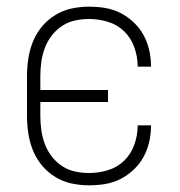

<svg xmlns="http://www.w3.org/2000/svg" viewBox="-20 -548 540 576"><path d="M247 8Q221 8 195 2.5Q169 -3 146 -17Q123 -31 106 -51.5Q89 -72 79 -96.5Q69 -121 65 -147.5Q61 -174 61 -200V-320Q61 -346 65 -372.5Q69 -399 79 -423.5Q89 -448 106 -468.5Q123 -489 146 -503Q169 -517 195 -522.5Q221 -528 247 -528Q272 -528 296 -524Q320 -520 341.5 -509Q363 -498 381 -481Q399 -464 410.5 -443Q422 -422 427.5 -398Q433 -374 433 -350V-348H393V-349Q393 -378 383 -406Q373 -434 352.5 -454Q332 -474 304 -482.5Q276 -491 247 -491Q226 -491 205 -486.5Q184 -482 166 -470Q148 -458 135 -441Q122 -424 114.5 -404Q107 -384 104 -362.5Q101 -341 101 -320V-278H304V-242H101V-200Q101 -179 104 -157.5Q107 -136 114.5 -116Q122 -96 135 -79Q148 -62 166 -50Q184 -38 205 -33.5Q226 -29 247 -29Q276 -29 304 -37.5Q332 -46 352.5 -66Q373 -86 383 -114Q393 -142 393 -171V-172H433V-170Q433 -146 427.5 -122Q422 -98 410.5 -77Q399 -56 381 -39Q363 -22 341.5 -11Q320 0 296 4Q272 8 247 8Z"/></svg>

Font: Iosevka Curly Extralight
Style: Regular
Weight: 200
Monospace: yes
Designer: Belleve Invis
Foundry: Belleve Invis
Version: Version 22.1.2; ttfautohint (v1.8.4)